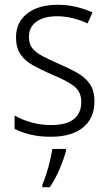

<svg xmlns="http://www.w3.org/2000/svg" viewBox="-20 -562 456 803"><path d="M375 -138Q375 -68 327.5 -29Q280 10 192 10Q144 10 106 0.5Q68 -9 41 -23V-79Q72 -61 111.5 -50Q151 -39 193 -39Q259 -39 289.5 -64.5Q320 -90 320 -136Q320 -179 288.5 -202.5Q257 -226 195 -251Q152 -270 118.5 -288.5Q85 -307 66 -334.5Q47 -362 47 -406Q47 -469 94 -505.5Q141 -542 221 -542Q263 -542 299.5 -533Q336 -524 367 -510L346 -464Q319 -477 286 -485.5Q253 -494 219 -494Q164 -494 132.5 -471.5Q101 -449 101 -408Q101 -378 115.5 -360Q130 -342 157.5 -327.5Q185 -313 226 -295Q268 -277 302 -258Q336 -239 355.5 -211Q375 -183 375 -138ZM256 69Q247 103 229 145.5Q211 188 188 221H157V211Q164 195 173 167.5Q182 140 189 111Q196 82 199 61H256Z"/></svg>

Font: Noto Sans Myanmar UI SemiCondensed Light
Style: Regular
Weight: 300
Width: 4
Designer: Monotype Design Team
Foundry: Monotype Imaging Inc.
Version: Version 2.103; ttfautohint (v1.8.4.7-5d5b)